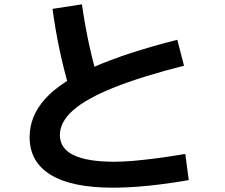

<svg xmlns="http://www.w3.org/2000/svg" viewBox="-20 -811 1040 888"><path d="M501 57Q312 57 214.5 -2.5Q117 -62 117 -177Q117 -274 188.5 -353.5Q260 -433 411.5 -500Q563 -567 800 -627L831 -507Q634 -457 506.5 -406Q379 -355 318 -301Q257 -247 257 -186Q257 -63 509 -63Q550 -63 596 -67Q642 -71 700.5 -78.5Q759 -86 837 -99L853 22Q755 39 667 48Q579 57 501 57ZM304 -389Q275 -488 255 -583Q235 -678 223 -770L359 -791Q372 -698 392 -605.5Q412 -513 440 -421Z"/></svg>

Font: M PLUS 2 Thin
Style: Bold
Weight: 700
Version: Version 1.001